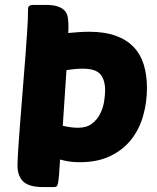

<svg xmlns="http://www.w3.org/2000/svg" viewBox="-20 -760 638 780"><path d="M155 0Q98 0 74.5 -22.5Q51 -45 51 -89Q51 -101 52.5 -129.5Q54 -158 57 -197Q60 -236 63.5 -282.5Q67 -329 71 -377Q79 -478 83.5 -535.5Q88 -593 90 -626.5Q92 -660 93 -680Q94 -700 94 -725Q94 -733 100 -736.5Q106 -740 111 -740H166Q197 -740 215.5 -733.5Q234 -727 243.5 -716Q253 -705 255.5 -689Q258 -673 258 -654Q258 -648 258 -641Q258 -634 257 -626Q280 -628 301 -629.5Q322 -631 342 -631Q405 -631 449.5 -615Q494 -599 522.5 -569.5Q551 -540 564 -497.5Q577 -455 577 -402Q577 -344 561.5 -289.5Q546 -235 513 -193Q480 -151 428 -126Q376 -101 304 -101Q279 -101 260 -104Q241 -107 224 -112Q222 -74 220 -51.5Q218 -29 216 -17.5Q214 -6 210 -3Q206 0 199 0ZM317 -481Q287 -481 250 -475L235 -249Q270 -241 297 -241Q332 -241 353.5 -257.5Q375 -274 387 -298Q399 -322 403 -348Q407 -374 407 -393Q407 -436 387.5 -458.5Q368 -481 317 -481Z"/></svg>

Font: Poetsen One
Style: Regular
Weight: 400
Designer: Pablo Impallari, Rodrigo Fuenzalida
Foundry: Pablo Impallari, Rodrigo Fuenzalida
Version: Version 1.001; ttfautohint (v0.93) -l 8 -r 50 -G 200 -x 14 -